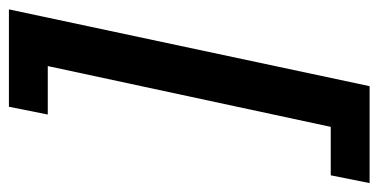

<svg xmlns="http://www.w3.org/2000/svg" viewBox="-236 -536 829 420"><g transform="rotate(90 178.0 -325.5)"><path d="M-12 69H201L218 -16H112L245 -635H351L368 -720H156Z"/></g></svg>

Font: Racing Sans One
Style: Regular
Weight: 400
Designer: Pablo Impallari, Rodrigo Fuenzalida
Foundry: Pablo Impallari, Rodrigo Fuenzalida
Version: Version 1.001